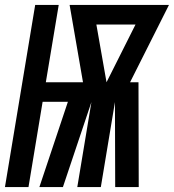

<svg xmlns="http://www.w3.org/2000/svg" viewBox="-41 -755 702 775"><path d="M-21 0 101 -735H196L144 -423H294L240 -735H641L484 -423H518L519 0H424L423 -343L366 0H271L328 -343L213 0H118L233 -344H131L74 0ZM389 -423 506 -656H348Z"/></svg>

Font: Iosevka SS04 XBd Ex
Style: Italic
Weight: 800
Width: 7
Italic angle: -9°
Monospace: yes
Designer: Belleve Invis
Foundry: Belleve Invis
Version: Version 19.0.0; ttfautohint (v1.8.4)